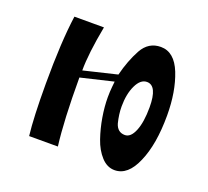

<svg xmlns="http://www.w3.org/2000/svg" viewBox="-88 -562 733 678"><g transform="rotate(20 278.0 -222.5)"><path d="M403 10Q375 10 353 -14Q331 -38 318.5 -74.5Q306 -111 299.5 -150Q293 -189 293 -224Q293 -245 295 -264Q297 -283 297 -284L175 -255Q175 -94 187 0H79Q71 -67 71 -194Q71 -351 85 -451H196Q176 -346 176 -282L301 -312Q315 -368 339 -412Q363 -455 409 -455Q460 -455 486 -390Q512 -324 512 -235Q512 -126 482 -58Q453 10 403 10ZM444 -241Q444 -322 405 -322Q381 -322 365.5 -289.5Q350 -257 350 -210Q350 -181 358 -149Q367 -119 395 -119Q417 -119 430.5 -152Q444 -185 444 -241Z"/></g></svg>

Font: Pochaevsk Unicode
Style: Normal
Weight: 400
Version: Version 1.1